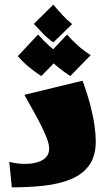

<svg xmlns="http://www.w3.org/2000/svg" viewBox="-20 -808 473 828"><path d="M31 0 20 -110Q42 -104 66 -102Q90 -100 112.5 -102.5Q135 -105 153 -112.5Q171 -120 181.5 -133.5Q192 -147 192 -167Q192 -184 183.5 -207.5Q175 -231 160.5 -260.5Q146 -290 126.5 -325Q107 -360 85 -399L336 -460Q357 -403 369.5 -354.5Q382 -306 387.5 -267Q393 -228 393 -199Q393 -134 364 -94.5Q335 -55 284 -34.5Q233 -14 168 -7Q103 0 31 0ZM210 -625Q186 -642 166 -662.5Q146 -683 126 -705L210 -788Q230 -764 248 -744.5Q266 -725 291 -704ZM158 -480Q130 -498 103.5 -520Q77 -542 57 -566L144 -659Q167 -633 191 -611.5Q215 -590 246 -570ZM283 -480Q255 -498 228.5 -520Q202 -542 182 -566L269 -659Q292 -633 316 -611.5Q340 -590 371 -570Z"/></svg>

Font: Marhey Light
Style: Regular
Weight: 300
Designer: Nur Syamsi & Bustanul Arifin
Foundry: Namelatype
Version: Version 1.000